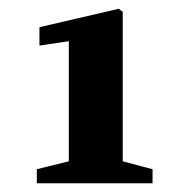

<svg xmlns="http://www.w3.org/2000/svg" viewBox="-20 -824 414 438"><path d="M260 -456 328 -438V-406H64V-438L137 -456V-730L70 -720V-762L251 -804L260 -797Z"/></svg>

Font: TypoPRO Source Serif Pro
Style: Regular
Weight: 900
Designer: Frank Grießhammer
Foundry: Adobe Systems Incorporated
Version: Version 1.017;PS 1.0;hotconv 1.0.79;makeotf.lib2.5.61930